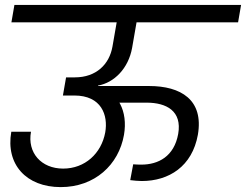

<svg xmlns="http://www.w3.org/2000/svg" viewBox="-20 -760 996 777"><path d="M225.8 -2.8C363.3 -2.8 460.6 -93 481.8 -214.5C498 -309.4 458.6 -389.6 375.2 -408.1L376.9 -413.7C442.1 -425.4 499.6 -482.9 514.6 -566.1L541.3 -719.7H460.9L435.1 -571.4C422.6 -500 369.7 -446.9 282.9 -446.9H247.4L234.6 -373.5H280.7C390.7 -373.5 418.1 -293.9 405.9 -224.3C390.2 -138.8 323.6 -77.7 235.6 -77.7C146.8 -77.7 89.9 -142 105.4 -226.8H25.7C2.4 -94.7 86.2 -2.8 225.8 -2.8ZM553.6 -27.4C663.6 -27.4 757.8 -86.5 780.8 -214.9C805 -356.4 711.6 -411.9 583.3 -411.9H371.2L383.1 -344.6H573C653.7 -344.6 717.5 -310.9 701.1 -217.9C684.6 -126.7 620.6 -93.8 552 -93.8C541.8 -93.8 530.5 -94.1 519 -95.1L507 -31C522.8 -29.2 538.5 -27.4 553.6 -27.4ZM943.5 -669.6 955.6 -740H38.3L26.2 -669.6Z"/></svg>

Font: Poppins Devanagari Thin
Style: Italic
Weight: 100
Italic angle: -10°
Designer: Ninad Kale (Devanagari), Jonny Pinhorn (Latin)
Foundry: Indian Type Foundry
Version: 4.005